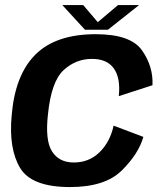

<svg xmlns="http://www.w3.org/2000/svg" viewBox="-20 -733 648 758"><path d="M256.5 5.5Q394.5 5.5 460.8 -60Q527 -125.5 546 -192.5L428.5 -237Q414.5 -172.5 373 -132Q331.5 -91.5 271.5 -91.5Q213 -91.5 185.2 -135.5Q157.5 -179.5 169.5 -283Q182.5 -411 230.8 -455.8Q279 -500.5 343 -500.5Q403 -500.5 429.8 -462.2Q456.5 -424 449 -353.5L582 -396.5Q585.5 -470 540.8 -534Q496 -598 358 -598Q200.5 -598 119.8 -517.5Q39 -437 26 -276.5Q14 -146 59.2 -70.2Q104.5 5.5 256.5 5.5ZM315.5 -615.5H406L529 -713H446L366 -645.5L308.5 -713H226Z"/></svg>

Font: Anybody UltraCondensed Thin SemiBold
Style: Italic
Weight: 600
Italic angle: -10°
Version: Version 1.111